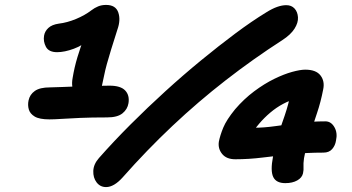

<svg xmlns="http://www.w3.org/2000/svg" viewBox="-20 -737 1428 780"><path d="M336 -332Q300 -332 284 -357.5Q268 -383 275 -420Q282 -463 294.5 -504.5Q307 -546 322 -585L348 -581Q318 -553 280 -539Q242 -525 212 -525Q178 -525 166.5 -547Q155 -569 159 -592Q162 -610 176.5 -623.5Q191 -637 219 -641Q253 -645 289 -660Q325 -675 351 -695Q364 -705 378.5 -711Q393 -717 411 -717Q450 -717 460.5 -686.5Q471 -656 457 -617Q442 -570 431.5 -536Q421 -502 414 -476.5Q407 -451 402.5 -428Q398 -405 392 -379Q387 -354 373 -343Q359 -332 336 -332ZM181 -252Q140 -252 121 -263.5Q102 -275 97 -292.5Q92 -310 96 -329Q101 -353 121.5 -367.5Q142 -382 183 -382Q201 -382 231 -383.5Q261 -385 295.5 -386Q330 -387 363.5 -388Q397 -389 425 -389Q470 -389 488.5 -369.5Q507 -350 502 -318Q498 -293 477.5 -276.5Q457 -260 415 -260Q351 -260 305.5 -258Q260 -256 230 -254Q200 -252 181 -252ZM411 23Q387 23 372.5 4Q358 -15 359 -42.5Q360 -70 382 -95Q442 -163 510.5 -231.5Q579 -300 651.5 -366Q724 -432 796.5 -491.5Q869 -551 936 -601Q1003 -651 1062 -687Q1086 -702 1106 -709Q1126 -716 1143 -716Q1164 -716 1176.5 -702.5Q1189 -689 1190.5 -667Q1192 -645 1176.5 -620.5Q1161 -596 1127 -574Q1009 -498 897 -411Q785 -324 680.5 -225.5Q576 -127 478 -16Q461 3 444 13Q427 23 411 23ZM1139 7Q1102 7 1090 -18Q1078 -43 1089 -100Q1105 -179 1126.5 -238.5Q1148 -298 1156 -336Q1158 -348 1158.5 -358.5Q1159 -369 1156 -379L1188 -338Q1127 -321 1078 -279.5Q1029 -238 995 -182L970 -228Q984 -222 991.5 -220Q999 -218 1011 -218Q1052 -218 1098 -224.5Q1144 -231 1194.5 -237.5Q1245 -244 1302 -244Q1325 -244 1338.5 -220.5Q1352 -197 1345 -166Q1342 -146 1329.5 -131.5Q1317 -117 1294 -117Q1225 -117 1164 -110.5Q1103 -104 1047 -97Q991 -90 936 -90Q900 -90 882.5 -111.5Q865 -133 869 -161Q874 -187 887 -218.5Q900 -250 935 -293Q971 -335 1012.5 -366Q1054 -397 1094 -416.5Q1134 -436 1167 -445Q1200 -454 1220 -454Q1264 -454 1282 -430.5Q1300 -407 1293 -374Q1283 -322 1268 -278Q1253 -234 1239 -190.5Q1225 -147 1215 -94Q1212 -72 1213 -59.5Q1214 -47 1211 -33Q1207 -15 1187.5 -4Q1168 7 1139 7Z"/></svg>

Font: Shantell Sans
Style: Bold Italic
Weight: 700
Italic angle: -11°
Designer: Stephen Nixon, Anya Danilova, Shantell Martin
Foundry: Arrow Type
Version: Version 1.011;[c5ecc13dd]